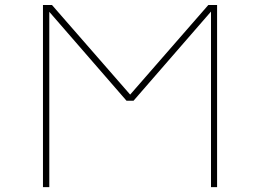

<svg xmlns="http://www.w3.org/2000/svg" viewBox="-20 -773 1040 770"><path d="M826.2 -22.5V-726.6L515.6 -369.1H487.3L177.7 -725.6V-22.5H152.3V-752.9H188.5L502 -393.6L815.4 -752.9H850.6V-22.5Z"/></svg>

Font: Mgen+ 1m thin
Style: Regular
Weight: 100
Designer: [Source Han Sans]
Ryoko NISHIZUKA  (kana & ideographs); Paul D. Hunt (Latin, Greek & Cyrillic); Wenlong ZHANG  (bopomofo
Version: Version 1.059.20150602